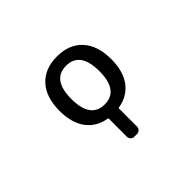

<svg xmlns="http://www.w3.org/2000/svg" viewBox="-148 -828 1295 1295"><g transform="rotate(-45 500.0 -180.0)"><path d="M368.2 -284.2Q368.2 -98.6 501.5 -98.6Q634.8 -98.6 634.8 -283.2Q634.8 -467.8 501.5 -467.8Q368.2 -467.8 368.2 -284.2ZM749 -283.2Q749 -168 696.3 -97.7Q643.6 -30.3 553.7 -16.6Q549.8 -15.6 549.8 -11.7V162.1Q549.8 175.8 539.6 186Q529.3 196.3 514.6 196.3H487.3Q473.6 196.3 463.4 186Q453.1 175.8 453.1 162.1V-11.7Q453.1 -15.6 449.2 -16.6Q360.4 -30.3 307.6 -97.7Q254.9 -168 254.9 -283.2Q254.9 -413.1 320.3 -484.4Q385.7 -555.7 502 -555.7Q618.2 -555.7 683.6 -484.4Q749 -413.1 749 -283.2Z"/></g></svg>

Font: Gen Jyuu Gothic L Monospace Medium
Style: Regular
Weight: 500
Designer: [Source Han Sans]
Ryoko NISHIZUKA  (kana & ideographs); Paul D. Hunt (Latin, Greek & Cyrillic); Wenlong ZHANG  (bopomofo
Version: Version 1.002.20150607